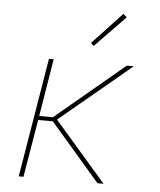

<svg xmlns="http://www.w3.org/2000/svg" viewBox="-54 -803 707 850"><g transform="rotate(5 300.0 -378.5)"><path d="M61 0 149 -530H170L128 -274H189L495 -530H526L208 -265L438 0H411L190 -256H125L82 0ZM341 -604 328 -616 460 -757 476 -743Z"/></g></svg>

Font: Iosevka Curly Thin Extended
Style: Italic
Weight: 100
Width: 7
Italic angle: -9°
Monospace: yes
Designer: Belleve Invis
Foundry: Belleve Invis
Version: Version 11.1.0; ttfautohint (v1.8.3)